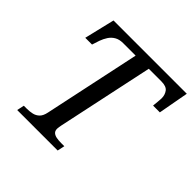

<svg xmlns="http://www.w3.org/2000/svg" viewBox="-181 -878 1043 1043"><g transform="rotate(45 340.5 -357.0)"><path d="M92 0 101 -42H124Q146 -42 165.5 -46.5Q185 -51 199.5 -65Q214 -79 220 -109L338 -664H242Q213 -664 193.5 -652.5Q174 -641 162 -622.5Q150 -604 142 -582L128 -539H76L118 -714H681L649 -539H597Q597 -543 598 -552Q599 -561 600 -571.5Q601 -582 601.5 -590Q602 -598 602 -600Q602 -626 588 -645Q574 -664 536 -664H439L321 -110Q320 -104 318.5 -95.5Q317 -87 317 -82Q317 -65 326.5 -56.5Q336 -48 352 -45Q368 -42 389 -42H412L403 0Z"/></g></svg>

Font: Noto Serif
Style: Italic
Weight: 400
Italic angle: -12°
Designer: Monotype Design Team
Foundry: Monotype Imaging Inc.
Version: Version 2.013